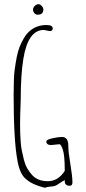

<svg xmlns="http://www.w3.org/2000/svg" viewBox="-20 -888 418 928"><path d="M189.5 -841.8Q189.5 -816.9 161.6 -816.9Q152.8 -816.9 146.2 -824.5Q139.6 -832 139.6 -841.3Q139.6 -850.6 147.7 -859.1Q155.8 -867.7 165 -867.7Q174.3 -867.7 181.9 -859.1Q189.5 -850.6 189.5 -841.8ZM278.8 -226.1Q310.1 -226.1 310.1 -184.1Q310.1 -154.3 320.1 -95Q330.1 -35.6 330.1 -5.9Q330.1 9.8 316.9 9.8Q293 9.8 293 -12.2Q293 -12.7 293.5 -14.6Q293.9 -16.6 293.9 -17.1Q284.2 -14.2 268.6 -2.9Q252.9 8.3 245.1 10.7Q237.3 13.2 221.4 14.2Q205.6 15.1 198.2 20H200.2Q134.3 5.4 101.6 -25.9Q75.2 -50.8 64.5 -110.4Q45.9 -209.5 45.9 -428.2Q45.9 -514.2 50.8 -550.3Q55.7 -586.4 61.3 -614Q66.9 -641.6 75 -661.9Q83 -682.1 95.2 -703.1Q107.4 -724.1 122.6 -737.3Q156.7 -767.1 205.1 -767.1Q234.9 -767.1 234.9 -750Q234.9 -737.8 220.2 -737.8L191.9 -743.2Q115.2 -743.2 92.8 -603Q80.1 -526.9 80.1 -403.8Q77.1 -324.7 77.1 -294.2Q77.1 -263.7 77.6 -246.8Q78.1 -230 79.8 -204.6Q81.5 -179.2 85.7 -158.9Q89.8 -138.7 95.7 -115.2Q101.6 -91.8 111.6 -74.5Q121.6 -57.1 134.8 -42.5Q162.1 -12.2 211.4 -12.2Q260.7 -12.2 293 -62Q293 -136.7 283.9 -163.8Q274.9 -190.9 267.1 -190.9L227.1 -187Q204.1 -187 204.1 -204.1Q204.1 -213.4 233.6 -219.7Q263.2 -226.1 278.8 -226.1Z"/></svg>

Font: Amatic SC
Style: Regular
Weight: 400
Version: Version 1.004